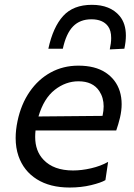

<svg xmlns="http://www.w3.org/2000/svg" viewBox="-20 -786 568 816"><path d="M276 11Q192.5 11 136.5 -24.2Q80.5 -59.5 58.5 -123Q46.5 -158 46.5 -199.5Q46.5 -233.5 54.5 -271.5Q69.5 -343 106 -396Q142.5 -449 195.5 -478Q248.5 -507 313 -507Q384 -507 428.5 -477.8Q473 -448.5 489 -398.5Q497 -372.5 497 -343.5Q497 -316 490 -286Q487 -272.5 482.5 -258Q478 -243.5 474 -231.5H131Q129.5 -217.5 129.5 -204Q129.5 -144 165 -107Q208 -61.5 290.5 -61.5Q327 -61.5 367.2 -70.8Q407.5 -80 439.5 -98L428 -20.5Q409.5 -9.5 367.2 0.8Q325 11 276 11ZM313.5 -440.5Q259 -440.5 212.5 -404Q166 -367.5 143.5 -291L415.5 -293.5L416 -295Q420.5 -315.5 420.5 -334Q420.5 -371 402 -399Q374.5 -440.5 313.5 -440.5ZM446.5 -576Q452.5 -603 452.5 -624.5Q452.5 -656.5 439 -674.5Q417 -704 368.5 -704Q320 -704 290.5 -673.8Q261 -643.5 247 -579H185.5Q205.5 -671 248.5 -718.2Q291.5 -765.5 370.5 -765.5Q448.5 -765.5 488.5 -718Q515 -686 515 -634.5Q515 -609 508.5 -579Z"/></svg>

Font: Heraclito
Style: Italic
Weight: 400
Italic angle: -12°
Designer: Kostas Bartsokas (font) & Cristiano Sobral (main changes)
Foundry: Kostas Bartsokas (font) & Cristiano Sobral (main changes)
Version: Version 1.00;July 8, 2020;FontCreator 13.0.0.2655 64-bit